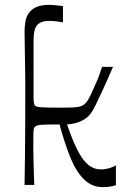

<svg xmlns="http://www.w3.org/2000/svg" viewBox="-20 -760 538 790"><path d="M84 -377Q84 -406 84 -425.5Q84 -445 83.5 -467Q83 -489 82.5 -527Q82 -565 81 -631Q81 -650 84.5 -670.5Q88 -691 97 -704Q121 -740 180 -740Q193 -740 208.5 -738.5Q224 -737 239 -735V-668Q228 -670 218 -671.5Q208 -673 199 -673.5Q190 -674 181 -674Q152 -674 137 -661Q126 -651 122 -634Q118 -617 118 -590Q118 -570 118 -543Q118 -516 118 -487Q118 -458 118 -431.5Q118 -405 118 -386Q118 -367 118 -362Q118 -344 119.5 -336.5Q121 -329 124 -325Q130 -320 152 -318.5Q174 -317 222 -317Q261 -317 281 -318Q301 -319 310 -322Q319 -325 326 -330Q336 -337 346.5 -356.5Q357 -376 366 -398Q376 -419 380.5 -430.5Q385 -442 389 -453Q393 -464 400 -485H445Q421 -429 404 -392.5Q387 -356 376.5 -334Q366 -312 358.5 -300.5Q351 -289 345 -283Q336 -274 322 -266Q308 -258 291 -253.5Q274 -249 256 -248Q278 -183 299 -142Q320 -101 343 -82Q366 -63 396 -63Q413 -63 430 -68Q447 -73 457 -80V2Q452 4 443 6Q434 8 424 9Q414 10 404 10Q358 10 325.5 -22Q293 -54 269.5 -112Q246 -170 225 -248Q173 -248 150 -246.5Q127 -245 122 -236Q118 -230 117.5 -216.5Q117 -203 117 -168Q117 -163 117 -143Q117 -123 118 -96Q119 -69 119.5 -43Q120 -17 121 1H81Q83 -113 83.5 -211.5Q84 -310 84 -377Z"/></svg>

Font: Ojuju Medium
Style: Regular
Weight: 500
Designer: Chisaokwu Joboson, Mirko Velimirovic
Foundry: Udi Foundry
Version: Version 1.000